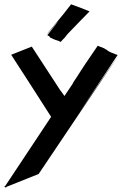

<svg xmlns="http://www.w3.org/2000/svg" viewBox="-55 -846 571 894"><path d="M204 -734C210 -740 216 -747 220 -752L166 -683C163 -682 171 -680 176 -676H174C178 -674 178 -673 176 -674C177 -673 178 -673 178 -673L177 -672C188 -667 199 -661 210 -658C221 -654 213 -658 228 -651H229C230 -654 230 -654 231 -655C237 -662 252 -675 250 -676C255 -681 255 -682 260 -688C301 -731 335 -765 362 -793C314 -813 326 -807 276 -826L240 -780C185 -712 171 -699 163 -686C170 -693 206 -736 223 -757ZM305 -308 492 -589C501 -589 467 -596 443 -612C440 -614 448 -611 451 -610C432 -618 431 -619 439 -616L430 -620L435 -619L400 -633C295 -480 328 -524 288 -465C276 -445 302 -483 245 -399C241 -404 226 -427 226 -425C226 -425 223 -429 93 -629L-3 -591C15 -564 159 -340 183 -302L-30 19L-34 21L-35 22L-30 26L-27 28L-25 24L125 -36C183 -123 496 -587 496 -587C452 -525 368 -401 305 -308Z"/></svg>

Font: HIVNotRetro
Style: Regular
Weight: 400
Designer: Feorag
Foundry: Feorag
Version: Version 1.000;PS 001.000;hotconv 1.0.88;makeotf.lib2.5.64775